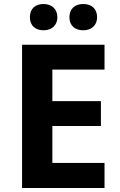

<svg xmlns="http://www.w3.org/2000/svg" viewBox="-20 -937 600 957"><path d="M501 0V-125H241V-309H483V-433H241V-590H501V-714H90V0ZM197 -786C238 -786 266 -811 266 -851C266 -892 238 -917 197 -917C155 -917 129 -893 129 -851C129 -810 156 -786 197 -786ZM395 -786C436 -786 464 -811 464 -851C464 -893 437 -917 395 -917C354 -917 326 -894 326 -851C326 -809 354 -786 395 -786Z"/></svg>

Font: Passageway
Style: Regular
Weight: 700
Foundry: Ascender Corporation
Version: Version 1.11